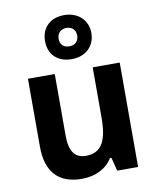

<svg xmlns="http://www.w3.org/2000/svg" viewBox="-92 -906 807 987"><g transform="rotate(-10 311.5 -412.5)"><path d="M311 -605C383 -605 433 -651 433 -721C433 -788 382 -835 311 -835C238 -835 191 -790 191 -720C191 -649 238 -605 311 -605ZM311 -672C279 -672 262 -690 262 -720C262 -750 283 -768 311 -768C339 -768 359 -750 359 -720C359 -690 339 -672 311 -672ZM255 10C326 10 385 -19 415 -70H423L441 0H550V-545H409V-285C409 -162 379 -103 296 -103C237 -103 211 -143 211 -224V-545H71V-190C71 -60 133 10 255 10Z"/></g></svg>

Font: Kathrein 75 Bold
Style: Regular
Weight: 700
Designer: Lazydogs Typefoundry, based on Open Sans by Ascender Corporation
Foundry: Lazydogs Typefoundry
Version: Version 1.003;PS 001.003;hotconv 1.0.88;makeotf.lib2.5.64775